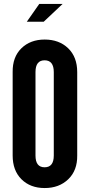

<svg xmlns="http://www.w3.org/2000/svg" viewBox="-20 -943 453 971"><path d="M206 8Q279 8 325.2 -36.5Q371.5 -81 370.5 -156.5V-578.5Q370.5 -654.5 324.8 -698.8Q279 -743 206 -743Q133.5 -743 88.2 -698.8Q43 -654.5 44 -578.5V-156.5Q44 -80.5 88.8 -36.2Q133.5 8 206 8ZM205.5 -97Q159.5 -97 159.5 -156.5V-578.5Q159.5 -638 205.5 -638Q252 -638 252 -578.5V-156.5Q252 -97 205.5 -97ZM115.5 -833H201L296.5 -923H178.5Z"/></svg>

Font: League Gothic SemiExpanded
Style: Regular
Weight: 400
Width: 6
Designer: The League of Moveable Type
Version: Version 1.600; ttfautohint (v1.8.3)